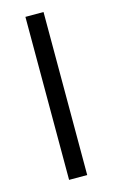

<svg xmlns="http://www.w3.org/2000/svg" viewBox="-94 -601 376 640"><g transform="rotate(-15 94.0 -281.0)"><path d="M62.5 -562.5H125V0H62.5Z"/></g></svg>

Font: Pixel Operator SC
Style: Regular
Weight: 400
Designer: Jayvee Enaguas (GrandChaos9000)
Foundry: The Grandoplex Project
Version: Version 1.4.1 (September 5, 2015)